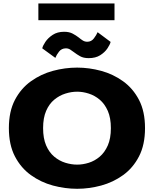

<svg xmlns="http://www.w3.org/2000/svg" viewBox="-20 -1106 915 1136"><path d="M436.5 11Q364.5 11 293.2 -8.2Q222 -27.5 163 -69.8Q104 -112 68.2 -180.8Q32.5 -249.5 32.5 -348Q32.5 -446.5 68.2 -514.8Q104 -583 163 -625.2Q222 -667.5 293.2 -686.8Q364.5 -706 436.5 -706Q507.5 -706 578.5 -686.8Q649.5 -667.5 708.2 -625.2Q767 -583 802.5 -514.8Q838 -446.5 838 -348Q838 -249.5 802.5 -180.8Q767 -112 708.2 -69.8Q649.5 -27.5 578.5 -8.2Q507.5 11 436.5 11ZM436.5 -132Q470.5 -132 505.5 -143Q540.5 -154 570 -179Q599.5 -204 617.8 -245.5Q636 -287 636 -348Q636 -408.5 617.8 -450Q599.5 -491.5 570 -516.2Q540.5 -541 505.5 -552.2Q470.5 -563.5 436.5 -563.5Q402 -563.5 366.5 -552.2Q331 -541 301 -516.2Q271 -491.5 253 -450Q235 -408.5 235 -348Q235 -287 253 -245.5Q271 -204 301 -179Q331 -154 366.5 -143Q402 -132 436.5 -132ZM504.5 -762Q474 -762 454 -773.2Q434 -784.5 418.5 -796.5Q406.5 -806 395 -813Q383.5 -820 370 -820Q344.5 -820 329.2 -800.5Q314 -781 307.5 -763.5L230 -820Q233 -835 248.5 -858.2Q264 -881.5 291.8 -899.8Q319.5 -918 359.5 -918Q389.5 -918 409.8 -907.2Q430 -896.5 446 -884Q458.5 -873.5 470.2 -866.2Q482 -859 496.5 -859Q520.5 -859 535.5 -878.8Q550.5 -898.5 557.5 -915.5L634.5 -858Q630.5 -841.5 615.2 -819Q600 -796.5 572.8 -779.2Q545.5 -762 504.5 -762ZM207 -986.5V-1085.5H657.5V-986.5Z"/></svg>

Font: Trispace SemiExpanded ExtraBold
Style: Regular
Weight: 800
Width: 6
Designer: Tyler Finck
Foundry: Etcetera Type Company
Version: Version 1.210; ttfautohint (v1.8.3)